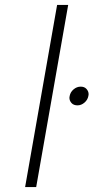

<svg xmlns="http://www.w3.org/2000/svg" viewBox="-20 -760 380 780"><path d="M212 -740H257L127 0H82ZM295 -332Q279 -332 270.5 -341.5Q262 -351 262 -363Q262 -366 263 -370Q266 -386 279 -397Q292 -408 308 -408Q323 -408 331.5 -398.5Q340 -389 340 -377Q340 -374 339 -370Q336 -354 323 -343Q310 -332 295 -332Z"/></svg>

Font: Fz Poppins ExtLt
Style: Italic
Weight: 200
Italic angle: -10°
Designer: Ninad Kale (Devanagari), Jonny Pinhorn (Latin)
Foundry: Indian Type Foundry
Version: Vit hóa bi Vntype.Com & FontZin.Com